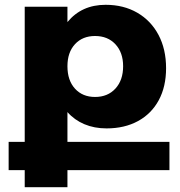

<svg xmlns="http://www.w3.org/2000/svg" viewBox="-20 -569 750 800"><path d="M686 140H261V211H83V140H16V22H83V-541H261V-477Q320 -549 420 -549Q495 -549 552 -516Q609 -483 640.5 -423.5Q672 -364 672 -285Q672 -208 641.5 -151.5Q611 -95 555 -64.5Q499 -34 424 -34Q373 -34 331.5 -51.5Q290 -69 261 -102V22H686ZM261 -293Q261 -234 292.5 -199.5Q324 -165 376 -165Q429 -165 461 -200Q493 -235 493 -293Q493 -350 461 -384.5Q429 -419 376 -419Q324 -419 292.5 -385Q261 -351 261 -293Z"/></svg>

Font: Montserrat arm2
Style: Bold
Weight: 700
Designer: Julieta Ulanovsky
Foundry: Julieta Ulanovsky
Version: Version 6.000